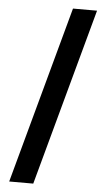

<svg xmlns="http://www.w3.org/2000/svg" viewBox="-65 -841 607 1097"><g transform="rotate(5 238.5 -292.0)"><path d="M446 -800 169 216H31L308 -800Z"/></g></svg>

Font: Noto Sans Sinhala UI ExtraBold
Style: Regular
Weight: 800
Designer: Jelle Bosma - Monotype Design Team
Foundry: Monotype Imaging Inc.
Version: Version 2.006; ttfautohint (v1.8.4.7-5d5b)